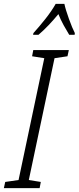

<svg xmlns="http://www.w3.org/2000/svg" viewBox="-74 -973 407 993"><path d="M125 -793Q152 -816 178 -843.5Q204 -871 228 -900Q240 -870 255.5 -842Q271 -814 284 -793H312L313 -802Q300 -827 282.5 -875.5Q265 -924 259 -953H214Q193 -916 161 -875.5Q129 -835 99 -802L97 -793ZM131 0 137 -32 75 -42 208 -672 275 -682 282 -714H98L92 -682L155 -672L22 -42L-47 -32L-54 0Z"/></svg>

Font: Noto Sans Display Condensed Light
Style: Italic
Weight: 300
Width: 3
Designer: Monotype Design team
Foundry: Monotype Imaging Inc.
Version: 1.000